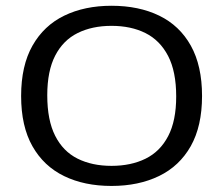

<svg xmlns="http://www.w3.org/2000/svg" viewBox="-20 -622 756 650"><path d="M357.5 7.5Q265.5 7.5 196.8 -26Q128 -59.5 89.8 -127Q51.5 -194.5 51.5 -297Q51.5 -399.5 90 -467.5Q128.5 -535.5 197.5 -569Q266.5 -602.5 357.5 -602.5Q450 -602.5 519 -569Q588 -535.5 626 -467.5Q664 -399.5 664 -297Q664 -195 625.8 -127.2Q587.5 -59.5 518.2 -26Q449 7.5 357.5 7.5ZM357.5 -60.5Q423.5 -60.5 472.8 -84.8Q522 -109 549.2 -161Q576.5 -213 576.5 -295.5Q576.5 -380 549 -432.8Q521.5 -485.5 472.5 -510Q423.5 -534.5 357.5 -534.5Q292 -534.5 243 -510.2Q194 -486 167 -434Q140 -382 140 -299.5Q140 -215 166.8 -162.2Q193.5 -109.5 242.5 -85Q291.5 -60.5 357.5 -60.5Z"/></svg>

Font: Encode Sans SC Expanded
Style: Regular
Weight: 400
Width: 7
Designer: Multiple Designers
Foundry: Impallari Type
Version: Version 3.002